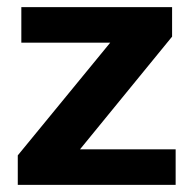

<svg xmlns="http://www.w3.org/2000/svg" viewBox="-20 -520 544 540"><path d="M205 -100H474V0H30V-83L290 -400H40V-500H464V-417Z"/></svg>

Font: Fivo Sans
Style: Regular
Weight: 700
Designer: Alexander Slobzheninov
Foundry: Alexander Slobzheninov
Version: 1.0